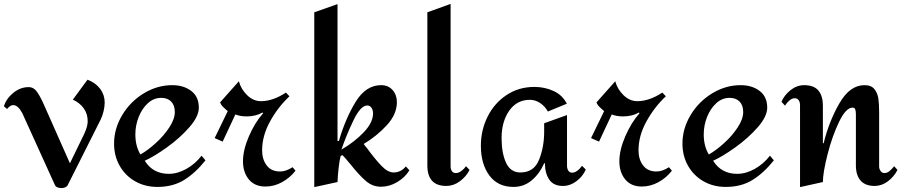

<svg xmlns="http://www.w3.org/2000/svg" viewBox="-32 -945 4626 983"><path d="M504 -420Q504 -399 498 -374.5Q492 -350 483 -332L314 4Q311 10 302 14Q293 18 283 18Q271 18 261.5 14Q252 10 249 2L82 -366Q60 -407 35 -407Q21 -407 4 -387L-12 -401Q0 -440 36 -469.5Q72 -499 115 -499Q142 -499 160.5 -470.5Q179 -442 196 -402L326 -109L398 -257Q417 -297 417 -324Q417 -362 397 -390Q377 -418 341 -435L416 -537Q458 -521 481 -490Q504 -459 504 -420Z M986 -394Q986 -349 937.5 -293.5Q889 -238 822.5 -190.5Q756 -143 709 -122Q751 -55 832 -55Q877 -55 922.5 -80.5Q968 -106 1000 -148L1020 -124Q968 -59 910.5 -23.5Q853 12 774 12Q710 12 659.5 -17Q609 -46 580.5 -96.5Q552 -147 552 -210Q552 -286 593.5 -355.5Q635 -425 704 -467Q773 -509 850 -509Q908 -509 947 -479.5Q986 -450 986 -394ZM661 -257Q661 -197 687 -154Q724 -175 765.5 -212.5Q807 -250 835 -293Q863 -336 863 -371Q863 -406 844.5 -425Q826 -444 793 -444Q755 -444 725 -416.5Q695 -389 678 -346Q661 -303 661 -257Z M1212 -119Q1212 -63 1242 -26.5Q1272 10 1327 10Q1371 10 1411.5 -12Q1452 -34 1481 -71L1466 -89Q1432 -67 1402 -67Q1357 -67 1333.5 -98Q1310 -129 1310 -175Q1310 -250 1351 -324Q1392 -398 1450 -452L1432 -471Q1365 -427 1304 -427Q1265 -427 1233.5 -457.5Q1202 -488 1191 -529L1095 -421Q1099 -407 1115 -393Q1131 -379 1134 -376L1067 -238L1108 -220L1173 -359Q1199 -349 1230 -349Q1278 -349 1312 -369L1315 -365Q1273 -318 1242.5 -247.5Q1212 -177 1212 -119Z M1696 -223H1703Q1736 -337 1788.5 -423Q1841 -509 1919 -509Q1956 -509 1978 -484Q2000 -459 2000 -422Q2000 -360 1948.5 -304Q1897 -248 1830 -208Q1839 -195 1848 -185Q1889 -129 1921.5 -95.5Q1954 -62 1983 -62Q2020 -62 2046 -93L2064 -73Q2042 -37 2002 -13Q1962 11 1918 11Q1875 11 1840.5 -19Q1806 -49 1763 -103Q1730 -143 1721 -151L1712 -146Q1706 -125 1701.5 -84Q1697 -43 1696 -13L1577 13V-882L1696 -924ZM1716 -179Q1783 -218 1830.5 -268Q1878 -318 1878 -365Q1878 -381 1870 -393Q1862 -405 1848 -405Q1814 -405 1777 -327.5Q1740 -250 1716 -179Z M2275 -92Q2275 -79 2281.5 -69Q2288 -59 2302 -59Q2316 -59 2330.5 -70Q2345 -81 2354 -94L2372 -75Q2355 -41 2322.5 -17Q2290 7 2253 7Q2156 7 2156 -98V-882L2275 -925Z M2870 -414 2773 -374Q2759 -400 2734 -417Q2709 -434 2681 -434Q2614 -434 2575 -378Q2536 -322 2536 -238Q2536 -161 2559 -111.5Q2582 -62 2632 -62Q2702 -62 2728 -127.5Q2754 -193 2754 -270V-314L2871 -356V-96Q2871 -82 2877.5 -71.5Q2884 -61 2897 -61Q2922 -61 2948 -96L2967 -77Q2952 -42 2919.5 -17.5Q2887 7 2850 7Q2802 7 2780 -25.5Q2758 -58 2758 -109H2754Q2730 -55 2690 -21.5Q2650 12 2597 12Q2517 12 2473.5 -46.5Q2430 -105 2430 -199Q2430 -279 2464.5 -348Q2499 -417 2561.5 -458.5Q2624 -500 2704 -500Q2757 -500 2802.5 -479Q2848 -458 2870 -414Z M3139 -119Q3139 -63 3169 -26.5Q3199 10 3254 10Q3298 10 3338.5 -12Q3379 -34 3408 -71L3393 -89Q3359 -67 3329 -67Q3284 -67 3260.5 -98Q3237 -129 3237 -175Q3237 -250 3278 -324Q3319 -398 3377 -452L3359 -471Q3292 -427 3231 -427Q3192 -427 3160.5 -457.5Q3129 -488 3118 -529L3022 -421Q3026 -407 3042 -393Q3058 -379 3061 -376L2994 -238L3035 -220L3100 -359Q3126 -349 3157 -349Q3205 -349 3239 -369L3242 -365Q3200 -318 3169.5 -247.5Q3139 -177 3139 -119Z M3896 -394Q3896 -349 3847.5 -293.5Q3799 -238 3732.5 -190.5Q3666 -143 3619 -122Q3661 -55 3742 -55Q3787 -55 3832.5 -80.5Q3878 -106 3910 -148L3930 -124Q3878 -59 3820.5 -23.5Q3763 12 3684 12Q3620 12 3569.5 -17Q3519 -46 3490.5 -96.5Q3462 -147 3462 -210Q3462 -286 3503.5 -355.5Q3545 -425 3614 -467Q3683 -509 3760 -509Q3818 -509 3857 -479.5Q3896 -450 3896 -394ZM3571 -257Q3571 -197 3597 -154Q3634 -175 3675.5 -212.5Q3717 -250 3745 -293Q3773 -336 3773 -371Q3773 -406 3754.5 -425Q3736 -444 3703 -444Q3665 -444 3635 -416.5Q3605 -389 3588 -346Q3571 -303 3571 -257Z M4469 -370V-92Q4469 -80 4476.5 -69.5Q4484 -59 4495 -59Q4510 -59 4521.5 -68.5Q4533 -78 4546 -94L4563 -75Q4545 -40 4513.5 -16.5Q4482 7 4446 7Q4398 7 4374 -20.5Q4350 -48 4350 -98V-360Q4350 -374 4347 -384Q4344 -394 4333 -394Q4299 -394 4264 -321.5Q4229 -249 4205 -155Q4181 -61 4181 -13L4064 13V-407Q4064 -422 4057 -432Q4050 -442 4037 -442Q4023 -442 4009.5 -430.5Q3996 -419 3987 -404L3969 -424Q3984 -459 4016 -484Q4048 -509 4085 -509Q4135 -509 4158 -481.5Q4181 -454 4181 -405V-212H4185Q4212 -323 4265.5 -416Q4319 -509 4394 -509Q4429 -509 4445 -488.5Q4461 -468 4465 -440.5Q4469 -413 4469 -370Z"/></svg>

Font: Amita
Style: Bold
Weight: 700
Designer: Eduardo Rodriguez Tunni, Modular Infotech, Brian J. Bonislawsky
Foundry: Eduardo Rodriguez Tunni, Modular Infotech, Brian J. Bonislawsky
Version: Version 1.003